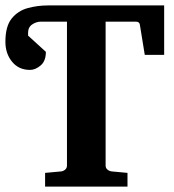

<svg xmlns="http://www.w3.org/2000/svg" viewBox="-20 -691 644 711"><path d="M147 0V-50.8L206.1 -56.2Q214.4 -57.1 221.2 -62.7Q228 -68.4 228 -78.1V-610.8H131.3Q114.7 -610.8 99.4 -600.6Q84 -590.3 84 -569.8V-559.1L149.9 -499Q149.9 -464.8 130.4 -448.5Q110.8 -432.1 91.3 -432.1Q49.3 -432.1 24.7 -462.4Q0 -492.7 0 -536.1Q0 -593.8 23.4 -622.6Q46.9 -651.4 83 -661.1Q119.1 -670.9 157.2 -670.9H587.9V-487.8H516.1L498 -599.1Q496.6 -610.8 482.9 -610.8H371.1V-78.1Q371.1 -68.4 378.2 -62.7Q385.3 -57.1 394 -56.2L452.1 -50.8V0Z"/></svg>

Font: Charis
Style: Bold
Weight: 700
Designer: Walt Agee, Miriam Martin, Annie Olsen, Victor Gaultney, Lorna Priest, Alan Ward, Bob Hallissy, Martin Hosken, Sharon Cor
Foundry: SIL Global
Version: Version 7.000